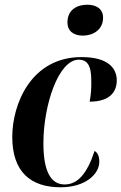

<svg xmlns="http://www.w3.org/2000/svg" viewBox="-20 -785 515 814"><path d="M331 -634C375 -634 417 -659 417 -710C417 -750 385 -765 350 -765C307 -765 266 -744 266 -690C266 -651 295 -634 331 -634ZM237 9C342 9 401 -47 401 -99C401 -126 392 -139 381 -145C349 -48 309 -3 254 -3C197 -3 164 -56 164 -177C164 -340 228 -532 314 -532C348 -532 367 -510 367 -445C368 -409 365 -379 360 -354C448 -354 475 -398 475 -444C475 -497 437 -543 326 -543C110 -543 32 -341 32 -205C32 -57 109 9 237 9Z"/></svg>

Font: Noto Serif Display Condensed
Style: Bold Italic
Weight: 700
Width: 3
Italic angle: -12°
Designer: Monotype Design Team
Foundry: Monotype Imaging Inc.
Version: Version 2.009